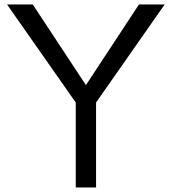

<svg xmlns="http://www.w3.org/2000/svg" viewBox="-20 -805 760 850"><path d="M11.2 -785.2H125L360.4 -428.2L595.2 -785.2H709L405.3 -351.1V24.9H315.4V-351.1Z"/></svg>

Font: FORM UDPGothic
Style: Regular
Weight: 400
Foundry: Pronama LLC
Version: Version 1.05101